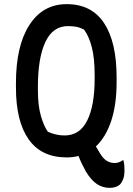

<svg xmlns="http://www.w3.org/2000/svg" viewBox="-20 -740 640 927"><path d="M302 -720Q422 -720 482.5 -628.5Q543 -537 543 -366V-344Q543 -235 517 -156.5Q491 -78 443 -33Q452 -17 462 -1Q478 26 495.5 36.5Q513 47 533 47Q555 47 571 34H576Q579 46 580 57.5Q581 69 581 82Q581 108 575 124Q569 140 559 151Q540 167 510 167Q476 167 448.5 149Q421 131 395 89Q373 49 359 13Q332 20 302 20Q180 20 118.5 -67Q57 -154 57 -317V-339Q57 -519 122 -619.5Q187 -720 302 -720ZM163 -305Q163 -230 177.5 -180Q192 -130 211 -104Q250 -86 292 -86Q365 -86 401 -158Q437 -230 437 -360V-378Q437 -460 423 -513Q409 -566 386 -597Q367 -607 349 -610.5Q331 -614 308 -614Q235 -614 199 -537Q163 -460 163 -322Z"/></svg>

Font: Recursive Mn Csl St Med
Style: Regular
Weight: 500
Monospace: yes
Version: Version 1.079;hotconv 1.0.112;makeotfexe 2.5.65598; ttfautoh